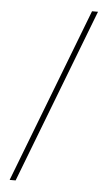

<svg xmlns="http://www.w3.org/2000/svg" viewBox="-55 -748 491 846"><g transform="rotate(5 191.0 -325.0)"><path d="M46.9 61H20.5L317.4 -710.9H343.8Z"/></g></svg>

Font: Vazirmatn FD NL Thin
Style: Regular
Weight: 100
Designer: Saber Rastikerdar
Foundry: Saber Rastikerdar
Version: Version 33.003